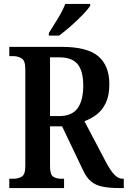

<svg xmlns="http://www.w3.org/2000/svg" viewBox="-20 -951 646 971"><path d="M27 0V-47H48Q71 -47 89.5 -57.5Q108 -68 108 -111V-602Q108 -645 89 -656Q70 -667 48 -667H27V-714H293Q421 -714 477 -666.5Q533 -619 533 -525Q533 -469 515.5 -431.5Q498 -394 469 -372Q440 -350 407 -338L517 -129Q539 -88 558.5 -67.5Q578 -47 602 -47H606V0H582Q533 0 498.5 -7Q464 -14 440.5 -33.5Q417 -53 400 -90L294 -312H233V-111Q233 -68 249 -57.5Q265 -47 290 -47H304V0ZM279 -364Q344 -364 372.5 -403.5Q401 -443 401 -518Q401 -592 372.5 -626.5Q344 -661 281 -661H233V-364ZM227 -784Q248 -817 272.5 -857Q297 -897 310 -931H436V-921Q425 -904 398 -876Q371 -848 338.5 -819.5Q306 -791 279 -771H227Z"/></svg>

Font: Noto Serif Myanmar Cond SemBd
Style: Regular
Weight: 600
Width: 3
Designer: Ben Mitchell and the Monotype Design Team
Foundry: Monotype Imaging Inc.
Version: Version 2.106; ttfautohint (v1.8.4.7-5d5b)